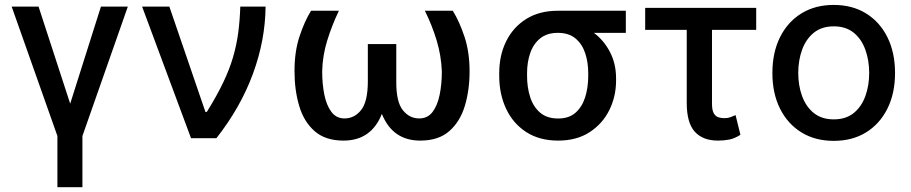

<svg xmlns="http://www.w3.org/2000/svg" viewBox="-20 -573 3778 796"><path d="M28.4 -545.5H139.9L271 -143.1L398.4 -545.5H509.9L321.7 -9.2V203.1H218V-9.2Z M772 0 569.2 -545.5H682.2L831.7 -109H837.4Q878.6 -175.1 905 -230.3Q931.5 -285.5 946.2 -336.1Q960.9 -386.7 967.7 -437.7Q974.4 -488.6 976.2 -545.5H1081Q1079.9 -406.6 1028.6 -267Q977.3 -127.5 877.1 0Z M1741.5 -528.4H1857.2Q1884.9 -483.7 1905.9 -420.1Q1926.8 -356.5 1926.8 -277Q1926.8 -199.9 1907.3 -134.6Q1887.8 -69.2 1843 -29.7Q1798.3 9.9 1722.3 9.9Q1607.6 9.9 1563.2 -100.9Q1519.2 9.9 1404.1 9.9Q1328.5 9.9 1283.9 -29.7Q1239.3 -69.2 1220.2 -134.6Q1201 -199.9 1201 -277Q1200.6 -357.6 1221.4 -421Q1242.2 -484.4 1269.5 -528.4H1384.9Q1355.8 -467.3 1336.5 -404.7Q1317.1 -342 1315.7 -277Q1315.7 -225.1 1324.6 -180.8Q1333.5 -136.4 1353.9 -109.2Q1374.3 -82 1408.4 -82Q1449.2 -82 1476.9 -116.5Q1504.6 -150.9 1505 -234V-390.3H1622.9V-234Q1622.5 -150.9 1649.9 -116.5Q1677.2 -82 1718 -82Q1752.8 -82 1773.3 -108.8Q1793.7 -135.7 1802.7 -180Q1811.8 -224.4 1811.8 -277Q1809.3 -342 1790.5 -404.7Q1771.7 -467.3 1741.5 -528.4Z M2049.7 -258.5V-269.9Q2049.7 -343.4 2078.5 -401.8Q2107.2 -460.2 2161.6 -494.3Q2215.9 -528.4 2292.6 -528.4H2574.6V-436.8H2442.1Q2483.7 -405.9 2508.9 -357.2Q2534.1 -308.6 2534.1 -248.6V-238.6Q2534.1 -172.9 2505.9 -116.1Q2477.6 -59.3 2424 -24.7Q2370.4 9.9 2294 9.9Q2216.6 9.9 2161.9 -25.4Q2107.2 -60.7 2078.5 -121.6Q2049.7 -182.5 2049.7 -258.5ZM2165.1 -269.9V-258.5Q2165.1 -210.6 2178.1 -170.3Q2191.1 -130 2219.5 -105.8Q2247.9 -81.7 2294 -81.7Q2338.8 -81.7 2366.1 -105.8Q2393.5 -130 2406.1 -170.3Q2418.7 -210.6 2418.7 -258.5V-269.9Q2418.7 -314.6 2406.1 -352.6Q2393.5 -390.6 2365.8 -413.7Q2338.1 -436.8 2292.6 -436.8Q2247.5 -436.8 2219.3 -413.7Q2191.1 -390.6 2178.1 -352.6Q2165.1 -314.6 2165.1 -269.9Z M3115.1 -540.5V-449.2H2931.8V-143.1Q2931.8 -115.4 2939.6 -102.6Q2947.4 -89.8 2959.3 -86.5Q2971.2 -83.1 2983.7 -83.1Q2997.9 -83.1 3009.2 -87.4Q3020.6 -91.6 3029.5 -95.9L3049.7 -14.2Q3025.9 1.1 3003.9 5.5Q2981.9 9.9 2956.7 9.9Q2893.8 9.9 2860.4 -27Q2827.1 -63.9 2827.1 -146.3V-449.2H2654.8V-540.5Z M3436.4 11Q3359.7 11 3302.6 -24.1Q3245.4 -59.3 3213.8 -122.7Q3182.2 -186.1 3182.2 -270.2Q3182.2 -355.1 3213.8 -418.7Q3245.4 -482.2 3302.6 -517.4Q3359.7 -552.6 3436.4 -552.6Q3513.5 -552.6 3570.5 -517.4Q3627.5 -482.2 3659.1 -418.7Q3690.7 -355.1 3690.7 -270.2Q3690.7 -186.1 3659.1 -122.7Q3627.5 -59.3 3570.5 -24.1Q3513.5 11 3436.4 11ZM3436.8 -78.1Q3486.9 -78.1 3519.4 -104.4Q3551.8 -130.7 3567.6 -174.5Q3583.5 -218.4 3583.5 -270.6Q3583.5 -322.8 3567.6 -366.8Q3551.8 -410.9 3519.4 -437.3Q3486.9 -463.8 3436.8 -463.8Q3386.7 -463.8 3354 -437.3Q3321.4 -410.9 3305.4 -366.8Q3289.4 -322.8 3289.4 -270.6Q3289.4 -218.4 3305.4 -174.5Q3321.4 -130.7 3354 -104.4Q3386.7 -78.1 3436.8 -78.1Z"/></svg>

Font: Inter UI Medium
Style: Regular
Weight: 500
Designer: Rasmus Andersson
Foundry: rsms
Version: 3.2;8d6f07862